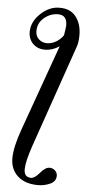

<svg xmlns="http://www.w3.org/2000/svg" viewBox="-61 -719 462 986"><g transform="rotate(5 170.0 -225.5)"><path d="M65 -45 223 -487Q188 -463 148 -463Q110 -463 86.5 -487Q63 -511 63 -547Q63 -599 107.5 -641.5Q152 -684 204 -684Q261 -685 290 -647.5Q319 -610 319 -553Q319 -516 311 -494L127 37Q99 119 99 158Q99 199 135 199Q154 199 179 169Q204 139 226 139Q242 139 254 150Q266 161 266 177Q266 206 236.5 219.5Q207 233 174 233Q107 233 69 198.5Q31 164 31 107Q31 49 65 -45ZM247 -597Q247 -650 201 -650Q161 -650 129 -623Q97 -596 97 -554Q97 -529 114 -513Q131 -497 157 -497Q180 -497 203 -510.5Q226 -524 240 -545Q247 -585 247 -597Z"/></g></svg>

Font: STIX MathJax Latin
Style: Italic
Weight: 400
Italic angle: -16.33°
Designer: MicroPress Inc., with final additions and corrections provided by Coen Hoffman, Elsevier (retired)
Version: Version 1.1.1